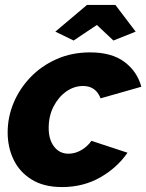

<svg xmlns="http://www.w3.org/2000/svg" viewBox="-20 -747 592 777"><path d="M231 10Q157 10 108 -20.5Q59 -51 35 -101Q11 -151 11 -211Q11 -273 35 -330.5Q59 -388 103 -434Q147 -480 208.5 -507.5Q270 -535 345 -535Q432 -535 483.5 -496.5Q535 -458 552 -396L387 -349Q368 -399 316 -399Q280 -399 248.5 -377Q217 -355 197 -316.5Q177 -278 177 -229Q177 -182 199 -153.5Q221 -125 257 -125Q284 -125 309 -139.5Q334 -154 350 -177L496 -129Q454 -68 385.5 -29Q317 10 231 10ZM204 -619 332 -727H447L529 -619L439 -583L372 -646L278 -583Z"/></svg>

Font: Raleway ExtraBold
Style: Italic
Weight: 800
Italic angle: -12°
Designer: Matt McInerney, Pablo Impallari, Rodrigo Fuenzalida
Foundry: Matt McInerney, Pablo Impallari, Rodrigo Fuenzalida
Version: Version 4.026